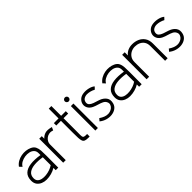

<svg xmlns="http://www.w3.org/2000/svg" viewBox="181 -1734 2775 2775"><g transform="rotate(-45 1568.5 -346.0)"><path d="M211 5Q167 5 128 -11Q89 -27 64.5 -59.5Q40 -92 40 -142Q40 -222 84 -264.5Q128 -307 208.5 -317.5Q289 -328 398 -310V-349Q398 -392 373 -417Q348 -442 309 -450.5Q270 -459 227.5 -452.5Q185 -446 149 -426Q113 -406 95 -373L58 -411Q85 -448 124 -470Q163 -492 206.5 -500Q250 -508 292.5 -503Q335 -498 369 -482Q413 -462 430 -427Q447 -392 449.5 -346Q452 -300 452 -245L451 0H399V-47Q359 -22 309.5 -8.5Q260 5 211 5ZM399 -103V-264Q314 -278 243.5 -272Q173 -266 131.5 -235Q90 -204 90 -142Q90 -104 112 -82Q134 -60 170 -52.5Q206 -45 248 -49.5Q290 -54 330 -68Q370 -82 399 -103Z M552 0V-490H604V-438Q634 -473 678.5 -487Q723 -501 801 -480L779 -432Q742 -446 710 -440.5Q678 -435 654 -416.5Q630 -398 617 -373.5Q604 -349 604 -324V0Z M957 -208V-451H861V-500H957V-700H1010V-500H1105V-451H1010V-208Q1010 -142 1009.5 -108Q1009 -74 1019 -62Q1029 -50 1060 -49H1090V3H1063Q1023 3 1001 -5.5Q979 -14 970 -36.5Q961 -59 959 -100.5Q957 -142 957 -208Z M1235 -570Q1219 -570 1207 -582Q1195 -594 1195 -610Q1195 -627 1207 -638.5Q1219 -650 1235 -650Q1252 -650 1263.5 -638.5Q1275 -627 1275 -610Q1275 -594 1263.5 -582Q1252 -570 1235 -570ZM1261 0H1209V-500H1261Z M1345 -51 1376 -87Q1411 -63 1445 -50Q1479 -37 1512 -38Q1533 -39 1552.5 -45.5Q1572 -52 1591 -65Q1614 -82 1624 -108.5Q1634 -135 1623 -160Q1610 -193 1577 -209.5Q1544 -226 1503.5 -237Q1463 -248 1426 -265Q1378 -289 1359.5 -326.5Q1341 -364 1349.5 -402Q1358 -440 1389 -468.5Q1420 -497 1471 -503Q1521 -509 1573 -496.5Q1625 -484 1654 -458L1621 -423Q1590 -440 1557 -448.5Q1524 -457 1494 -457Q1457 -456 1430.5 -438.5Q1404 -421 1399 -385Q1395 -353 1414.5 -333.5Q1434 -314 1472 -300Q1510 -286 1561 -271Q1623 -249 1654.5 -205.5Q1686 -162 1669 -97Q1657 -51 1620.5 -25Q1584 1 1535.5 6.5Q1487 12 1436.5 -2.5Q1386 -17 1345 -51Z M1916 5Q1872 5 1833 -11Q1794 -27 1769.5 -59.5Q1745 -92 1745 -142Q1745 -222 1789 -264.5Q1833 -307 1913.5 -317.5Q1994 -328 2103 -310V-349Q2103 -392 2078 -417Q2053 -442 2014 -450.5Q1975 -459 1932.5 -452.5Q1890 -446 1854 -426Q1818 -406 1800 -373L1763 -411Q1790 -448 1829 -470Q1868 -492 1911.5 -500Q1955 -508 1997.5 -503Q2040 -498 2074 -482Q2118 -462 2135 -427Q2152 -392 2154.5 -346Q2157 -300 2157 -245L2156 0H2104V-47Q2064 -22 2014.5 -8.5Q1965 5 1916 5ZM2104 -103V-264Q2019 -278 1948.5 -272Q1878 -266 1836.5 -235Q1795 -204 1795 -142Q1795 -104 1817 -82Q1839 -60 1875 -52.5Q1911 -45 1953 -49.5Q1995 -54 2035 -68Q2075 -82 2104 -103Z M2687 0H2635V-300Q2635 -354 2612 -388Q2589 -422 2551.5 -438.5Q2514 -455 2470 -455Q2429 -455 2392 -436.5Q2355 -418 2332 -383.5Q2309 -349 2309 -300V0H2257V-500H2309V-434Q2337 -471 2379 -489Q2421 -507 2470 -506Q2526 -506 2575.5 -484Q2625 -462 2656 -416.5Q2687 -371 2687 -300Z M2767 -51 2798 -87Q2833 -63 2867 -50Q2901 -37 2934 -38Q2955 -39 2974.5 -45.5Q2994 -52 3013 -65Q3036 -82 3046 -108.5Q3056 -135 3045 -160Q3032 -193 2999 -209.5Q2966 -226 2925.5 -237Q2885 -248 2848 -265Q2800 -289 2781.5 -326.5Q2763 -364 2771.5 -402Q2780 -440 2811 -468.5Q2842 -497 2893 -503Q2943 -509 2995 -496.5Q3047 -484 3076 -458L3043 -423Q3012 -440 2979 -448.5Q2946 -457 2916 -457Q2879 -456 2852.5 -438.5Q2826 -421 2821 -385Q2817 -353 2836.5 -333.5Q2856 -314 2894 -300Q2932 -286 2983 -271Q3045 -249 3076.5 -205.5Q3108 -162 3091 -97Q3079 -51 3042.5 -25Q3006 1 2957.5 6.5Q2909 12 2858.5 -2.5Q2808 -17 2767 -51Z"/></g></svg>

Font: Kulim Park ExtraLight
Style: Regular
Weight: 275
Designer: Noponies / Dale Sattler
Foundry: Noponies
Version: Version 1.000; ttfautohint (v1.8.3)